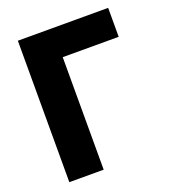

<svg xmlns="http://www.w3.org/2000/svg" viewBox="-134 -834 838 935"><g transform="rotate(-20 285.0 -366.5)"><path d="M243 0V-583H533V-733H65V0Z"/></g></svg>

Font: Kreadon Extra Bold
Style: Regular
Weight: 800
Designer: kohakuno
Foundry: StudioGnu
Version: Version 1.000;Glyphs 3.1.2 (3151)